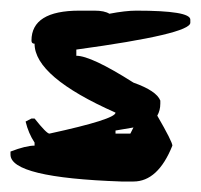

<svg xmlns="http://www.w3.org/2000/svg" viewBox="-20 -346 383 366"><path d="M160.2 -325.7Q179.2 -325.7 188.5 -319.8Q219.2 -325.7 239.7 -325.7Q342.8 -325.7 342.8 -308.6V-302.7Q342.8 -281.2 125.5 -251.5V-239.7Q153.8 -239.7 234.4 -188.5Q278.3 -172.9 285.6 -154.3V-148.4Q285.6 -135.7 279.8 -125.5Q308.6 -75.7 308.6 -68.4Q281.2 0 234.4 0H211.4Q0 -7.3 0 -51.3V-57.1Q29.3 -68.4 45.9 -68.4V-74.2Q34.2 -91.8 28.8 -114.3L40 -120.1H45.9Q68.8 -91.3 74.2 -91.3Q200.2 -118.7 200.2 -131.3Q45.9 -199.7 45.9 -262.7Q40 -262.7 40 -268.6Q40 -325.7 131.3 -325.7ZM200.2 -97.2V-91.3H228.5L234.4 -103Z"/></svg>

Font: Otrack
Style: Regular
Weight: 400
Designer: Sodina
Foundry: Sodina
Version: Version 2.10 June 16, 2016